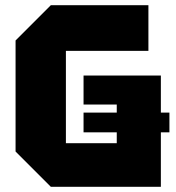

<svg xmlns="http://www.w3.org/2000/svg" viewBox="-20 -720 680 740"><path d="M40 -136V-564L176 -700H552V-524H234V-168H430V-317H302V-429H600V0H176ZM302 -210V-286H633V-210Z"/></svg>

Font: Tektur ExtraBold
Style: Regular
Weight: 800
Designer: Adam Jagosz
Foundry: Adam Jagosz
Version: Version 1.005;gftools[0.9.30]